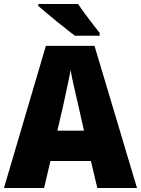

<svg xmlns="http://www.w3.org/2000/svg" viewBox="-20 -947 710 967"><path d="M470 0 438 -136H234L202 0H0L211 -716H456L670 0ZM373 -422Q368 -444 360.5 -476Q353 -508 346 -540Q339 -572 336 -595Q332 -573 325.5 -542Q319 -511 312 -479.5Q305 -448 300 -423L269 -289H403ZM373 -927Q387 -906 407.5 -878Q428 -850 448.5 -824Q469 -798 482 -781V-767H358Q341 -779 316 -799Q291 -819 263.5 -841Q236 -863 212 -883.5Q188 -904 173 -917V-927Z"/></svg>

Font: Noto Sans Malayalam SemiCondensed Black
Style: Regular
Weight: 900
Width: 4
Designer: Jelle Bosma - Monotype Design Team
Foundry: Monotype Imaging Inc.
Version: Version 2.104; ttfautohint (v1.8.4.7-5d5b)